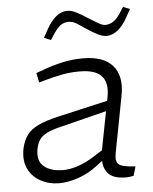

<svg xmlns="http://www.w3.org/2000/svg" viewBox="-52 -746 634 797"><g transform="rotate(-5 265.5 -348.0)"><path d="M473 3Q465 5 457 6Q449 7 441 7Q387 7 365.5 -19Q344 -45 349 -86L348 -98L393 -330Q405 -390 378.5 -419Q352 -448 288 -448Q246 -448 209 -440.5Q172 -433 145 -425L116 -417L108 -457L139 -468Q176 -482 218.5 -491.5Q261 -501 305 -501Q347 -501 378 -490.5Q409 -480 428.5 -458Q448 -436 454 -403.5Q460 -371 451 -328L407 -98Q400 -63 414.5 -50.5Q429 -38 484 -35ZM163 7Q121 7 86.5 -11.5Q52 -30 35 -64.5Q18 -99 27 -148Q34 -181 50 -203.5Q66 -226 98 -241.5Q130 -257 183 -269L414 -322L406 -280L190 -226Q152 -217 130.5 -206Q109 -195 99 -179.5Q89 -164 85 -142Q76 -93 104.5 -69.5Q133 -46 185 -46Q212 -46 245.5 -57Q279 -68 315 -91L375 -129L377 -92L323 -51Q285 -22 242.5 -7.5Q200 7 163 7ZM180 -588 152 -600 167 -627Q182 -655 197 -671.5Q212 -688 227 -695.5Q242 -703 258 -703Q276 -703 297 -692Q318 -681 344 -664Q371 -647 385.5 -639Q400 -631 411 -631Q427 -631 442 -640Q457 -649 472 -671L490 -699L518 -688L502 -659Q481 -620 458 -602.5Q435 -585 412 -585Q396 -585 376.5 -594.5Q357 -604 327 -624Q307 -638 291.5 -647.5Q276 -657 259 -657Q242 -657 228 -648Q214 -639 199 -617Z"/></g></svg>

Font: REM ExtraLight
Style: Italic
Weight: 250
Italic angle: -11°
Designer: Octavio Pardo
Foundry: Ashler Design
Version: Version 1.005;gftools[0.9.28]